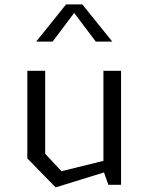

<svg xmlns="http://www.w3.org/2000/svg" viewBox="-20 -822 660 854"><path d="M181 -507H101.5V-117.5L227.5 11.5L442.5 -55L462 0H518.5V-507H440V-106.5L253.5 -60.5L181 -138ZM141 -637H214L310 -764.5L406 -637H479.5L346 -802.5H274Z"/></svg>

Font: Monaspace Krypton Light
Style: Regular
Weight: 300
Designer: Riley Cran & the Lettermatic Team
Foundry: Lettermatic
Version: Version 1.101 (Monaspace Krypton)